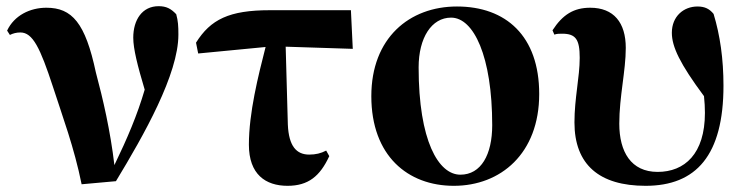

<svg xmlns="http://www.w3.org/2000/svg" viewBox="-20 -584 2411 621"><path d="M244 12 355 2C446 -148 557 -344 557 -472C557 -500 556 -516 550 -538C533 -556 518 -564 493 -564C440 -564 411 -520 411 -462C411 -426 425 -371 448 -294C424 -212 392 -137 350 -50C337 -161 313 -264 290 -350C256 -510 213 -559 130 -559C77 -559 26 -534 3 -485L12 -471C22 -476 33 -479 46 -479C86 -479 110 -429 151 -304C182 -208 220 -107 244 12Z M910 17C977 17 1015 -14 1045 -79L1035 -97C1018 -88 1001 -84 980 -84C939 -84 914 -111 911 -181L904 -433L1121 -426L1115 -551H853C721 -551 661 -521 614 -446L621 -411L839 -432C815 -338 785 -219 785 -116C785 -20 839 17 910 17Z M1448 17C1599 17 1724 -87 1724 -280C1724 -468 1616 -563 1458 -563C1304 -563 1181 -461 1181 -273C1181 -80 1299 17 1448 17ZM1469 -19C1398 -19 1334 -129 1334 -366C1334 -462 1376 -527 1439 -527C1512 -527 1572 -402 1572 -179C1572 -84 1536 -19 1469 -19Z M2068 17C2232 17 2320 -82 2320 -307C2320 -393 2309 -470 2288 -539C2275 -555 2260 -563 2236 -563C2191 -563 2153 -531 2153 -478C2153 -433 2179 -378 2257 -273C2259 -254 2260 -236 2260 -219C2260 -86 2194 -28 2107 -28C2021 -28 1983 -93 1983 -184C1983 -271 2004 -355 2004 -429C2004 -511 1965 -559 1889 -559C1836 -559 1800 -537 1767 -486L1773 -472C1781 -475 1789 -475 1798 -475C1842 -475 1855 -457 1855 -397C1855 -334 1838 -267 1838 -188C1838 -51 1919 17 2068 17Z"/></svg>

Font: Source Han Serif KR Heavy
Style: Regular
Weight: 900
Designer: Ryoko NISHIZUKA 西塚涼子 (kana & ideographs); Frank Grießhammer (Latin, Greek & Cyrillic); Wenlong ZHANG 张文龙 (bopomofo); San
Foundry: Adobe
Version: Version 2.001;hotconv 1.1.0;makeotfexe 2.6.0